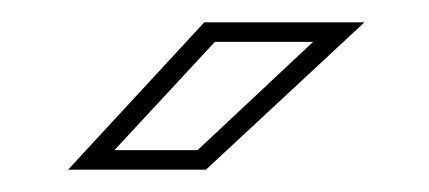

<svg xmlns="http://www.w3.org/2000/svg" viewBox="-20 -708 384 172"><path d="M41 -556 163 -688H306.5L164.5 -556ZM82.5 -573.5H157L260.5 -670.5H172.5Z"/></svg>

Font: Tourney Thin ExtraLight
Style: Regular
Weight: 250
Version: Version 1.015